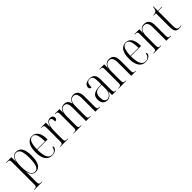

<svg xmlns="http://www.w3.org/2000/svg" viewBox="294 -2098 3777 3777"><g transform="rotate(-45 2182.5 -210.0)"><path d="M17 238V228H26Q55 228 69.5 222.5Q84 217 89 200.5Q94 184 94 151V-453Q94 -485 89 -500.5Q84 -516 69 -521Q54 -526 24 -526H8V-536H154V-408H156Q170 -476 203 -511Q236 -546 293 -546Q375 -546 416.5 -481Q458 -416 458 -276Q458 -129 414.5 -59.5Q371 10 293 10Q237 10 204 -25Q171 -60 157 -127H155Q156 -95 156 -61Q156 -27 156 10V150Q156 183 161 200Q166 217 180.5 222.5Q195 228 223 228H239V238ZM282 -4Q343 -4 370 -71Q397 -138 397 -272Q397 -411 369.5 -471.5Q342 -532 281 -532Q216 -532 186 -466Q156 -400 156 -272Q156 -146 184.5 -75Q213 -4 282 -4Z M746 10Q656 10 606.5 -61.5Q557 -133 557 -263Q557 -404 603.5 -474Q650 -544 736 -544Q816 -544 860 -478.5Q904 -413 904 -296V-279H619Q619 -131 653.5 -66Q688 -1 753 -1Q801 -1 830 -29.5Q859 -58 869 -113Q888 -107 888 -87Q888 -67 872 -44.5Q856 -22 824.5 -6Q793 10 746 10ZM842 -289Q841 -412 816.5 -473Q792 -534 736 -534Q678 -534 650 -474Q622 -414 619 -289Z M978 0V-10H984Q1013 -10 1028 -15Q1043 -20 1048 -36Q1053 -52 1053 -85V-452Q1053 -485 1048 -500.5Q1043 -516 1028 -521Q1013 -526 982 -526H977V-536H1113V-416H1115Q1124 -451 1138 -480Q1152 -509 1175.5 -527Q1199 -545 1235 -545Q1274 -545 1294 -525.5Q1314 -506 1314 -476Q1314 -452 1301 -437.5Q1288 -423 1261 -423Q1261 -478 1249.5 -500Q1238 -522 1212 -522Q1164 -522 1139 -458Q1114 -394 1114 -292V-85Q1114 -53 1119 -36.5Q1124 -20 1139.5 -15Q1155 -10 1185 -10H1199V0Z M1354 0V-10H1363Q1393 -10 1407.5 -15Q1422 -20 1427 -36Q1432 -52 1432 -86V-447Q1432 -481 1427.5 -498Q1423 -515 1409 -520.5Q1395 -526 1367 -526H1363V-536H1492V-436H1494Q1525 -544 1625 -544Q1674 -544 1705 -517.5Q1736 -491 1750 -432H1752Q1764 -487 1798.5 -515.5Q1833 -544 1881 -544Q2016 -544 2016 -360V-83Q2016 -51 2021 -35.5Q2026 -20 2040.5 -15Q2055 -10 2084 -10H2087V0H1955V-369Q1955 -447 1934.5 -485.5Q1914 -524 1865 -524Q1805 -524 1780 -476.5Q1755 -429 1755 -356V-86Q1755 -52 1759.5 -36Q1764 -20 1778.5 -15Q1793 -10 1821 -10H1826V0H1694V-369Q1694 -451 1673 -487.5Q1652 -524 1605 -524Q1566 -524 1541.5 -500Q1517 -476 1505 -435Q1493 -394 1493 -342V-86Q1493 -52 1498 -36Q1503 -20 1518 -15Q1533 -10 1563 -10H1568V0Z M2281 10Q2223 10 2188 -28Q2153 -66 2153 -140Q2153 -217 2201 -254.5Q2249 -292 2347 -296L2416 -299V-381Q2416 -464 2397.5 -499Q2379 -534 2328 -534Q2279 -534 2259.5 -501.5Q2240 -469 2240 -391Q2188 -391 2188 -441Q2188 -487 2226.5 -515.5Q2265 -544 2332 -544Q2405 -544 2441.5 -504Q2478 -464 2478 -372V-89Q2478 -39 2488.5 -24.5Q2499 -10 2530 -10H2533V0H2419V-105H2417Q2401 -52 2366 -21Q2331 10 2281 10ZM2297 -8Q2332 -8 2359 -30.5Q2386 -53 2401 -91Q2416 -129 2416 -175V-289L2357 -286Q2278 -282 2246.5 -245Q2215 -208 2215 -137Q2215 -8 2297 -8Z M2599 0V-10H2608Q2638 -10 2653 -15.5Q2668 -21 2672.5 -37.5Q2677 -54 2677 -87V-451Q2677 -484 2672.5 -500Q2668 -516 2653.5 -521Q2639 -526 2610 -526H2602V-536H2737V-436H2739Q2754 -489 2788.5 -516.5Q2823 -544 2872 -544Q2945 -544 2979.5 -499.5Q3014 -455 3014 -359V-87Q3014 -54 3018.5 -37.5Q3023 -21 3037 -15.5Q3051 -10 3079 -10H3085V0H2953V-371Q2953 -445 2931 -485Q2909 -525 2856 -525Q2800 -525 2769 -478.5Q2738 -432 2738 -342V-86Q2738 -53 2743 -36.5Q2748 -20 2762 -15Q2776 -10 2806 -10H2813V0Z M3347 10Q3257 10 3207.5 -61.5Q3158 -133 3158 -263Q3158 -404 3204.5 -474Q3251 -544 3337 -544Q3417 -544 3461 -478.5Q3505 -413 3505 -296V-279H3220Q3220 -131 3254.5 -66Q3289 -1 3354 -1Q3402 -1 3431 -29.5Q3460 -58 3470 -113Q3489 -107 3489 -87Q3489 -67 3473 -44.5Q3457 -22 3425.5 -6Q3394 10 3347 10ZM3443 -289Q3442 -412 3417.5 -473Q3393 -534 3337 -534Q3279 -534 3251 -474Q3223 -414 3220 -289Z M3575 0V-10H3584Q3614 -10 3629 -15.5Q3644 -21 3648.5 -37.5Q3653 -54 3653 -87V-451Q3653 -484 3648.5 -500Q3644 -516 3629.5 -521Q3615 -526 3586 -526H3578V-536H3713V-436H3715Q3730 -489 3764.5 -516.5Q3799 -544 3848 -544Q3921 -544 3955.5 -499.5Q3990 -455 3990 -359V-87Q3990 -54 3994.5 -37.5Q3999 -21 4013 -15.5Q4027 -10 4055 -10H4061V0H3929V-371Q3929 -445 3907 -485Q3885 -525 3832 -525Q3776 -525 3745 -478.5Q3714 -432 3714 -342V-86Q3714 -53 3719 -36.5Q3724 -20 3738 -15Q3752 -10 3782 -10H3789V0Z M4278 10Q4220 10 4193 -23.5Q4166 -57 4166 -143V-526H4101V-536Q4131 -537 4150.5 -543Q4170 -549 4183 -560Q4200 -575 4207 -600Q4214 -625 4217 -658H4227V-536H4338V-526H4227V-119Q4227 -53 4243.5 -28Q4260 -3 4294 -3Q4317 -3 4345 -11V-1Q4332 3 4314 6.5Q4296 10 4278 10Z"/></g></svg>

Font: Noto Serif Display Condensed Light
Style: Regular
Weight: 300
Width: 3
Designer: Monotype Design Team
Foundry: Monotype Imaging Inc.
Version: Version 2.009